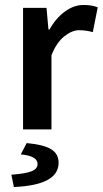

<svg xmlns="http://www.w3.org/2000/svg" viewBox="-20 -523 415 776"><path d="M131.8 140.1Q131.8 106.9 64 101.1L87.9 55.2Q158.2 62 187.5 80.6Q216.8 99.1 216.8 134.8Q217.3 225.1 36.1 232.9L25.9 183.1Q85 178.7 108.4 168.9Q131.8 159.2 131.8 140.1ZM73.2 0V-491.2H168L175.8 -403.8H180.2Q206.1 -450.2 242.7 -476.6Q279.3 -502.9 316.4 -502.9Q353.5 -502.9 375 -493.2L355 -393.1Q328.1 -400.9 299.8 -400.9Q271.5 -400.9 240.2 -376.5Q209 -352.1 188 -299.8V0Z"/></svg>

Font: SourceSansPro-Semibold
Style: Regular
Weight: 600
Designer: Paul D. Hunt
Foundry: Adobe Systems Incorporated
Version: Version 2.020;PS 2.0;hotconv 1.0.86;makeotf.lib2.5.63406